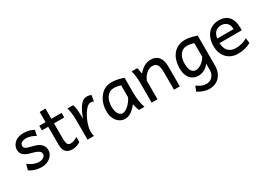

<svg xmlns="http://www.w3.org/2000/svg" viewBox="-9 -1498 3556 2581"><g transform="rotate(-30 1769.0 -208.0)"><path d="M251.5 -507.8Q277.8 -507.8 301 -504.4Q324.2 -501 343.5 -495.4Q362.8 -489.7 378.9 -482.7Q395 -475.6 407.7 -468.8L390.6 -383.3Q378.4 -390.6 362.8 -398.7Q347.2 -406.7 328.9 -413.6Q310.5 -420.4 289.8 -425Q269 -429.7 246.6 -429.7Q219.7 -429.7 201.4 -423.8Q183.1 -418 172.1 -408.9Q161.1 -399.9 156.2 -388.4Q151.4 -377 151.4 -366.2Q151.4 -353.5 155.3 -343.8Q159.2 -334 171.6 -325.7Q184.1 -317.4 207 -309.6Q230 -301.8 268.6 -293Q301.8 -285.6 331.1 -274.2Q360.4 -262.7 382.3 -245.1Q404.3 -227.5 417 -202.9Q429.7 -178.2 429.7 -144Q429.7 -110.8 415 -82.5Q400.4 -54.2 375 -33Q349.6 -11.7 315.4 0.2Q281.2 12.2 241.7 12.2Q211.9 12.2 184.3 7.8Q156.7 3.4 132.6 -4.4Q108.4 -12.2 88.4 -22.5Q68.4 -32.7 53.7 -43.9L78.1 -131.8Q94.7 -117.2 115.5 -105Q136.2 -92.8 158.2 -84Q180.2 -75.2 202.4 -70.6Q224.6 -65.9 244.1 -65.9Q265.6 -65.9 283.4 -71.5Q301.3 -77.1 314.2 -86.2Q327.1 -95.2 334.5 -107.2Q341.8 -119.1 341.8 -131.8Q341.8 -145.5 336.2 -157.5Q330.6 -169.4 315.7 -180.4Q300.8 -191.4 274.7 -201.7Q248.5 -211.9 207.5 -222.2Q163.1 -232.9 135 -247.6Q106.9 -262.2 91.1 -279.8Q75.2 -297.4 69.3 -317.9Q63.5 -338.4 63.5 -361.3Q63.5 -372.6 67.1 -387.7Q70.8 -402.8 79.3 -419.2Q87.9 -435.5 101.8 -451.4Q115.7 -467.3 136.7 -479.7Q157.7 -492.2 186 -500Q214.4 -507.8 251.5 -507.8Z M485.8 -485.8H583.5V-644.5H673.8V-485.8H832.5V-415H673.8V-190.4Q673.8 -152.8 677.5 -128.9Q681.2 -105 688.7 -91.6Q696.3 -78.1 708 -73.2Q719.7 -68.4 736.3 -68.4Q757.3 -68.4 783.7 -77.6Q810.1 -86.9 842.3 -105V-26.9Q808.6 -4.9 777.8 3.7Q747.1 12.2 721.2 12.2Q692.4 12.2 667.5 5.6Q642.6 -1 623.8 -17.6Q605 -34.2 594.2 -61.8Q583.5 -89.4 583.5 -131.8V-415H485.8Z M954.6 0V-300.3Q954.6 -372.6 946.5 -422.6Q938.5 -472.7 930.2 -498H1018.1Q1023.9 -484.4 1028.6 -463.6Q1033.2 -442.9 1036.4 -417.5Q1039.6 -392.1 1041 -363.3Q1042.5 -334.5 1042.5 -305.2V-273.4Q1067.4 -342.3 1091.3 -387.5Q1115.2 -432.6 1138.9 -459.5Q1162.6 -486.3 1186.5 -497.1Q1210.4 -507.8 1235.4 -507.8Q1253.9 -507.8 1269.5 -504.4Q1285.2 -501 1301.3 -493.2L1286.6 -402.8Q1272.5 -408.7 1261.7 -410.6Q1251 -412.6 1235.4 -412.6Q1215.3 -412.6 1193.4 -395.8Q1171.4 -378.9 1150.1 -351.1Q1128.9 -323.2 1109.9 -288.1Q1090.8 -252.9 1076.4 -216.1Q1062 -179.2 1053.5 -144Q1044.9 -108.9 1044.9 -81.5Q1044.9 -69.3 1045.2 -59.1Q1045.4 -48.8 1046.6 -39.3Q1047.9 -29.8 1049.8 -20.3Q1051.8 -10.7 1054.7 0Z M1604 -424.8Q1588.4 -424.8 1572.5 -421.1Q1556.6 -417.5 1541.3 -408.7Q1525.9 -399.9 1511.5 -385.5Q1497.1 -371.1 1484.4 -349.1Q1471.2 -326.7 1463.1 -293.2Q1455.1 -259.8 1455.1 -224.6Q1455.1 -184.1 1462.6 -155Q1470.2 -126 1482.7 -107.2Q1495.1 -88.4 1511 -79.6Q1526.9 -70.8 1543 -70.8Q1563.5 -70.8 1587.6 -83.5Q1611.8 -96.2 1634.8 -117.2Q1657.7 -138.2 1678 -165.5Q1698.2 -192.9 1711.4 -222.2V-405.3Q1704.1 -408.7 1692.6 -412.1Q1681.2 -415.5 1667.2 -418.5Q1653.3 -421.4 1637 -423.1Q1620.6 -424.8 1604 -424.8ZM1801.8 -258.8Q1801.8 -166.5 1812 -103.8Q1822.3 -41 1838.4 0H1752.9Q1750.5 -6.3 1746.1 -17.6Q1741.7 -28.8 1737.1 -43.2Q1732.4 -57.6 1728.3 -74.2Q1724.1 -90.8 1721.2 -107.4Q1702.1 -83 1680.9 -61.5Q1659.7 -40 1636.2 -23.4Q1612.8 -6.8 1587.4 2.7Q1562 12.2 1535.6 12.2Q1504.9 12.2 1474.4 -1Q1443.8 -14.2 1419.4 -40.5Q1395 -66.9 1379.9 -106.7Q1364.7 -146.5 1364.7 -200.2Q1364.7 -256.3 1377.2 -302Q1389.6 -347.7 1411.1 -383.3Q1430.2 -414.6 1451.7 -438Q1473.1 -461.4 1498.8 -476.8Q1524.4 -492.2 1555.2 -500Q1585.9 -507.8 1623.5 -507.8Q1642.1 -507.8 1664.8 -505.1Q1687.5 -502.4 1711.2 -497.6Q1734.9 -492.7 1758.3 -485.8Q1781.7 -479 1801.8 -471.2Z M2226.1 -507.8Q2304.2 -507.8 2345.7 -456.8Q2387.2 -405.8 2387.2 -305.2V0H2296.9V-268.6Q2296.9 -314.5 2290.8 -344.2Q2284.7 -374 2272.7 -391.4Q2260.7 -408.7 2242.4 -415.5Q2224.1 -422.4 2199.2 -422.4Q2172.9 -422.4 2147.7 -409.9Q2122.6 -397.5 2101.6 -377.7Q2080.6 -357.9 2064.5 -333Q2048.3 -308.1 2040.5 -283.2V0H1950.2V-300.3Q1950.2 -372.6 1942.1 -422.6Q1934.1 -472.7 1925.8 -498H2013.7Q2016.6 -490.2 2019.5 -477.8Q2022.5 -465.3 2024.9 -451.7Q2027.3 -438 2029.3 -424.8L2033.2 -402.8Q2079.6 -458.5 2127 -483.2Q2174.3 -507.8 2226.1 -507.8Z M2744.1 -424.8Q2704.1 -424.8 2675.8 -408.4Q2647.5 -392.1 2629.6 -365.5Q2611.8 -338.9 2603.5 -305.2Q2595.2 -271.5 2595.2 -236.8Q2595.2 -191.4 2602.3 -161.4Q2609.4 -131.3 2621.8 -113.5Q2634.3 -95.7 2651.1 -88.1Q2668 -80.6 2688 -80.6Q2706.5 -80.6 2727.5 -88.1Q2748.5 -95.7 2769.8 -109.9Q2791 -124 2810.8 -145Q2830.6 -166 2846.7 -192.9V-405.3Q2835 -409.7 2821.8 -413.3Q2808.6 -417 2794.9 -419.4Q2781.2 -421.9 2768.3 -423.3Q2755.4 -424.8 2744.1 -424.8ZM2937 -12.2Q2937 52.2 2918.2 98.1Q2899.4 144 2868.9 173.1Q2838.4 202.1 2799.3 215.8Q2760.3 229.5 2719.7 229.5Q2672.9 229.5 2626.7 213.4Q2580.6 197.3 2541.5 170.9L2573.2 95.2Q2607.9 120.1 2643.1 135.7Q2678.2 151.4 2714.8 151.4Q2733.9 151.4 2756.8 144.5Q2779.8 137.7 2799.8 120.8Q2819.8 104 2833.3 75.7Q2846.7 47.4 2846.7 4.9V-85.4Q2827.6 -61.5 2806.4 -44.7Q2785.2 -27.8 2763.4 -17.3Q2741.7 -6.8 2720 -2.2Q2698.2 2.4 2678.2 2.4Q2644.5 2.4 2613.3 -9.3Q2582 -21 2557.9 -46.6Q2533.7 -72.3 2519.3 -113.3Q2504.9 -154.3 2504.9 -212.4Q2504.9 -268.6 2519.5 -321.8Q2534.2 -375 2564.9 -416.3Q2595.7 -457.5 2643.8 -482.7Q2691.9 -507.8 2758.8 -507.8Q2780.8 -507.8 2804 -504.6Q2827.1 -501.5 2850.1 -496.1Q2873 -490.7 2895 -484.1Q2917 -477.5 2937 -471.2Z M3283.7 -507.8Q3323.7 -507.8 3354.5 -498.3Q3385.3 -488.8 3407.7 -471.9Q3430.2 -455.1 3445.3 -432.6Q3460.4 -410.2 3469.5 -384.3Q3478.5 -358.4 3482.4 -330.3Q3486.3 -302.2 3486.3 -274.9V-255.9Q3486.3 -243.7 3485.8 -236.8H3139.6Q3141.1 -193.8 3153.1 -162.1Q3165 -130.4 3185.8 -109.6Q3206.5 -88.9 3234.6 -78.6Q3262.7 -68.4 3295.9 -68.4Q3343.3 -68.4 3388.7 -79.1Q3434.1 -89.8 3479 -117.2L3488.8 -36.6Q3462.9 -23.4 3438 -14.2Q3413.1 -4.9 3388.2 1Q3363.3 6.8 3337.6 9.5Q3312 12.2 3283.7 12.2Q3236.8 12.2 3194.3 -4.2Q3151.9 -20.5 3119.6 -52.5Q3087.4 -84.5 3068.4 -131.8Q3049.3 -179.2 3049.3 -241.7Q3049.3 -302.2 3065.7 -351.3Q3082 -400.4 3112.3 -435.3Q3142.6 -470.2 3186 -489Q3229.5 -507.8 3283.7 -507.8ZM3276.4 -434.6Q3222.7 -434.6 3188.5 -403.1Q3154.3 -371.6 3143.6 -305.2H3398.4Q3398.4 -336.4 3389.4 -360.6Q3380.4 -384.8 3364 -401.4Q3347.7 -418 3325.2 -426.3Q3302.7 -434.6 3276.4 -434.6Z"/></g></svg>

Font: Andika Basic
Style: Regular
Weight: 400
Designer: Annie Olsen & Victor Gaultney
Foundry: SIL International
Version: Version 1.000